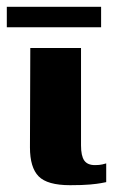

<svg xmlns="http://www.w3.org/2000/svg" viewBox="-49 -540 340 564"><path d="M157 4Q90 4 64.5 -22Q39 -48 39 -107L40 -399H189V-113Q189 -82 198.5 -68.5Q208 -55 230 -55Q243 -55 251.5 -57Q260 -59 263 -60V-5Q258 -4 247.5 -2Q237 0 215.5 2Q194 4 157 4ZM-29 -460V-520H248V-460Z"/></svg>

Font: Genos
Style: Bold
Weight: 700
Designer: Robert E. Leuschke
Foundry: Robert E. Leuschke
Version: Version 1.010